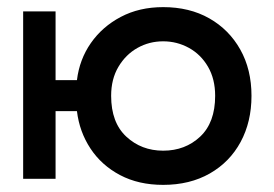

<svg xmlns="http://www.w3.org/2000/svg" viewBox="-20 -502 770 539"><path d="M45 0V-470H136V-277H196Q203 -335 235 -381Q267 -427 319 -454.5Q371 -482 438 -482Q512 -482 567.5 -450.5Q623 -419 654.5 -363Q686 -307 686 -233Q686 -160 655.5 -103.5Q625 -47 569 -15Q513 17 438 17Q369 17 317 -10.5Q265 -38 234 -85Q203 -132 196 -190H136V0ZM438 -386Q399 -386 366 -367.5Q333 -349 312.5 -314.5Q292 -280 292 -233Q292 -158 334.5 -118.5Q377 -79 438 -79Q500 -79 542 -118.5Q584 -158 584 -233Q584 -280 564 -314.5Q544 -349 510.5 -367.5Q477 -386 438 -386Z"/></svg>

Font: Kreadon Light
Style: Bold
Weight: 600
Designer: Reiya WATANABE
Foundry: StudioGnu
Version: Version 1.003; ttfautohint (v1.8.4.7-5d5b);gftools[0.9.32]